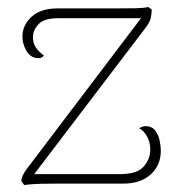

<svg xmlns="http://www.w3.org/2000/svg" viewBox="-20 -524 516 548"><path d="M49 4 41 -7Q41 -14 45 -23Q49 -32 55 -40L390 -482L395 -472H146Q106 -472 90 -455Q74 -438 74 -418Q74 -400 83 -387.5Q92 -375 105 -366Q103 -362 99 -360Q95 -358 90 -358Q68 -358 56 -378Q44 -398 44 -420Q44 -452 70 -476Q96 -500 144 -500H308Q346 -500 368.5 -500.5Q391 -501 403 -504L413 -497Q413 -485 410.5 -473.5Q408 -462 398 -448L70 -17L65 -27H322Q372 -27 390.5 -49Q409 -71 409 -97Q409 -117 400 -134Q391 -151 377 -158Q388 -164 395 -164Q413 -164 422.5 -152Q432 -140 435.5 -123.5Q439 -107 439 -94Q439 -52 410 -26Q381 0 333 0H146Q124 0 98 0.5Q72 1 49 4Z"/></svg>

Font: Arima Thin Thin
Style: Regular
Weight: 250
Version: Version 1.100